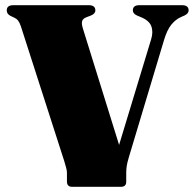

<svg xmlns="http://www.w3.org/2000/svg" viewBox="-20 -720 747 740"><path d="M492 -680Q492 -700 517 -700H681.5Q707 -700 707 -680Q707 -667.5 690.5 -660L678 -654.5Q657 -645.5 640.2 -624.8Q623.5 -604 612 -565L476.5 -113.5Q470.5 -93.5 468.5 -80.5Q466.5 -67.5 466.5 -54.5V-19.5Q466.5 0 446 0H258Q238 0 238 -20.5V-54.5Q238 -62.5 234.8 -74.2Q231.5 -86 227.5 -99.5L60.5 -618.5Q55.5 -633 50 -640.2Q44.5 -647.5 35 -652L21 -658.5Q6 -666 6 -680Q6 -700 31.5 -700H322Q347.5 -700 347.5 -680Q347.5 -667 330 -660L313 -653.5Q299.5 -648.5 296.5 -638.5Q293.5 -628.5 300 -608.5L439 -161.5L562.5 -568.5Q571.5 -597.5 562.8 -619.8Q554 -642 520.5 -655L508.5 -660Q492 -667.5 492 -680Z"/></svg>

Font: Fraunces 72pt S000 Black
Style: Regular
Weight: 900
Version: Version 1.000; ttfautohint (v1.8.3)